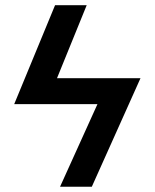

<svg xmlns="http://www.w3.org/2000/svg" viewBox="-20 -516 590 732"><path d="M34.2 -119.1 189.9 -496.1H310.5L197.3 -217.8H515.6L330.1 195.8H209L351.6 -119.1Z"/></svg>

Font: Code New Roman
Style: Bold
Weight: 700
Monospace: yes
Designer: Sam Radian
Foundry: Code New Roman
Version: Version 1.508 October 19, 2014